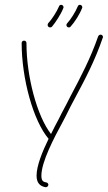

<svg xmlns="http://www.w3.org/2000/svg" viewBox="-20 -749 448 798"><path d="M169 29H170H171C176 29 181 24 181 19C181 14 177 10 172 9C158 7 152 1 152 -19C152 -76 204 -175 242 -245L254 -268C266 -293 279 -318 292 -342C334 -420 375 -498 407 -592C408 -592 408 -594 408 -595C408 -600 404 -605 398 -605C394 -605 390 -602 388 -598C356 -506 316 -430 274 -351C262 -327 249 -302 236 -278L224 -254C214 -236 203 -214 192 -192C134 -266 90 -431 90 -570C90 -576 86 -580 80 -580C74 -580 70 -576 70 -570C70 -423 118 -247 182 -172C155 -117 132 -59 132 -19C132 11 146 25 169 29ZM188 -635C191 -635 194 -636 196 -638C211 -656 234 -691 243 -715C244 -716 244 -718 244 -719C244 -724 240 -729 234 -729C230 -729 226 -726 225 -722C216 -700 195 -668 180 -652C179 -650 178 -648 178 -645C178 -640 182 -635 188 -635ZM266 -635C269 -635 272 -636 273 -638C290 -656 312 -691 321 -715C322 -716 322 -718 322 -719C322 -724 318 -729 312 -729C308 -729 304 -726 303 -722C294 -700 274 -668 259 -652C257 -650 256 -648 256 -645C256 -640 260 -635 266 -635Z"/></svg>

Font: Mistral SingleLine Outline
Style: Regular
Weight: 300
Designer: François Chastanet, Élisa Garzelli, Anais Alves, Morgane Autin
Foundry: institut supérieur des arts et du design Toulouse / isdaT
Version: Version 1.000;Glyphs 3.3 (3337)